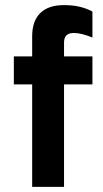

<svg xmlns="http://www.w3.org/2000/svg" viewBox="-20 -732 402 752"><path d="M106 0V-401.4H34.2V-511H106V-590Q106 -649.8 137.8 -680.9Q169.6 -712 230.2 -712Q263.8 -712 290.6 -705.9Q317.4 -699.7 342 -686.8V-585Q321.4 -593.5 303 -598.1Q284.7 -602.8 269 -602.8Q249.9 -602.8 240.4 -593.7Q230.8 -584.6 230.8 -565.4V-511H342V-401.4H230.8V0Z"/></svg>

Font: Overpass
Style: Regular
Weight: 400
Designer: Delve Withrington, Dave Bailey, Thomas Jockin
Foundry: Delve Fonts LLC
Version: Version 4.000